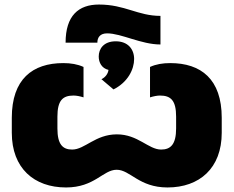

<svg xmlns="http://www.w3.org/2000/svg" viewBox="-20 -812 1029 846"><path d="M409 -624C409 -647 421 -665 452 -665C515 -665 602 -616 687 -616V-742C587 -742 531 -792 416 -792C326 -792 269 -743 269 -624ZM480 -418C544 -450 571 -507 571 -552C571 -595 544 -630 490 -630C437 -630 415 -597 415 -563C415 -537 428 -511 458 -504C456 -487 444 -471 427 -463ZM271 14C397 14 434 -64 494 -64C554 -64 592 14 718 14C859 14 957 -71 957 -227V-293C957 -463 866 -534 730 -534C697 -534 667 -529 641 -517V-383C657 -388 673 -391 685 -391C733 -391 756 -369 756 -298V-246C756 -176 732 -153 690 -153C634 -153 588 -220 495 -220C400 -220 354 -153 298 -153C256 -153 233 -176 233 -246V-298C233 -369 256 -391 304 -391C317 -391 332 -388 348 -383V-517C322 -529 292 -534 259 -534C123 -534 32 -463 32 -293V-227C32 -71 130 14 271 14Z"/></svg>

Font: Fixel Display Black
Style: Regular
Weight: 900
Designer: AlfaBravo + MacPaw
Foundry: Kyrylo Tkachov, Marchela Mozhyna, Serhii Makarenko, Maria Weinstein, Zakhar Kryvoshyya
Version: Version 1.211